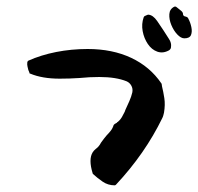

<svg xmlns="http://www.w3.org/2000/svg" viewBox="-20 -621 595 576"><path d="M545 -565Q551 -554 554 -540Q557 -526 553 -516Q549 -506 533 -506Q523 -506 512 -517.5Q501 -529 494 -546Q487 -563 488 -578.5Q489 -594 503 -601Q506 -602 508.5 -600.5Q511 -599 513 -597Q518 -593 523.5 -588.5Q529 -584 529 -579Q529 -574 534 -572Q535 -572 536 -571.5Q537 -571 538 -571Q544 -569 545 -565ZM493 -480Q493 -474 487 -470Q469 -460 452 -466Q435 -472 423.5 -489Q412 -506 408 -527.5Q404 -549 411 -569Q412 -572 414.5 -573Q417 -574 419 -575Q423 -577 425 -577Q439 -576 451.5 -558Q464 -540 471 -529Q479 -516 487 -504Q495 -492 493 -480ZM328 -67Q326 -65 324 -65Q304 -65 288 -76Q272 -87 259 -99Q259 -99 258.5 -99.5Q258 -100 258 -101Q245 -143 258 -164Q261 -169 267 -174Q277 -181 283 -193Q287 -199 291.5 -204.5Q296 -210 300 -215Q306 -221 312 -228.5Q318 -236 321 -246Q324 -249 324 -249Q326 -250 327.5 -251Q329 -252 331 -253Q331 -255 333 -255Q343 -263 349 -276Q351 -280 353 -283.5Q355 -287 356 -291Q362 -304 368 -317.5Q374 -331 377 -344Q379 -355 374 -364Q369 -373 360 -377Q328 -390 278 -390Q248 -390 219 -387Q204 -386 189 -385.5Q174 -385 159 -385Q107 -385 71 -400Q68 -400 68 -404Q67 -407 65 -411Q64 -416 62.5 -421.5Q61 -427 62 -435Q62 -436 65 -439Q103 -456 148.5 -465Q194 -474 243 -474Q317 -474 373.5 -447.5Q430 -421 464 -371Q464 -370 464.5 -370Q465 -370 465 -369L466 -362Q470 -346 473 -326.5Q476 -307 472 -283Q471 -279 470 -275Q469 -271 467 -267Q415 -160 328 -67Z"/></svg>

Font: Slackside One
Style: Regular
Weight: 400
Version: Version 1.000